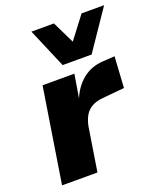

<svg xmlns="http://www.w3.org/2000/svg" viewBox="-141 -861 806 953"><g transform="rotate(-20 261.5 -384.5)"><path d="M21 0 100 -500H268L247 -372H246Q268 -430 313 -467.5Q358 -505 421 -509L485 -513L475 -349L359 -338Q324 -335 300.5 -321.5Q277 -308 263.5 -284.5Q250 -261 244 -228L208 0ZM228 -560 139 -769H258L315 -652L404 -769H523L381 -560Z"/></g></svg>

Font: Nunito Sans 9pt Black
Style: Italic
Weight: 900
Italic angle: -9°
Version: Version 3.101;gftools[0.9.27]